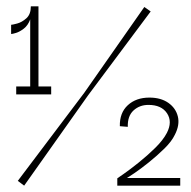

<svg xmlns="http://www.w3.org/2000/svg" viewBox="-20 -584 602 604"><path d="M75 -299V-523Q68 -504 55 -494Q42 -484 30.5 -480.5Q19 -477 15 -477V-506Q19 -506 34 -510Q49 -514 63 -526.5Q77 -539 77 -564H101V-299ZM31 -287V-312H141V-287ZM56 0 36 -15 245 -292 434 -562 454 -548 257 -284ZM349 0V-23Q349 -23 368.5 -36.5Q388 -50 415.5 -72Q443 -94 468 -118.5Q493 -143 505 -166Q523 -201 505.5 -227.5Q488 -254 447 -254Q419 -254 400 -236.5Q381 -219 382 -185L357 -187Q356 -229 382 -253Q408 -277 450 -277Q486 -277 509.5 -260.5Q533 -244 539.5 -217.5Q546 -191 530 -160Q520 -139 497 -116.5Q474 -94 448.5 -73.5Q423 -53 403 -39.5Q383 -26 379 -24H547V0Z"/></svg>

Font: Darker Grotesque Light Light
Style: Regular
Weight: 300
Version: Version 1.000;gftools[0.9.28]